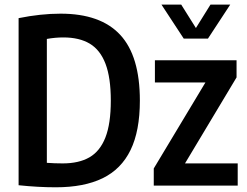

<svg xmlns="http://www.w3.org/2000/svg" viewBox="-20 -808 1074 836"><path d="M61 -1.5V-729Q157.5 -748.5 244 -748.5Q418 -748.5 503.5 -656.2Q589 -564 589 -370Q589 -238 548.5 -154.8Q508 -71.5 427 -32Q346 7.5 223 7.5Q146 7.5 61 -1.5ZM462.5 -370Q462.5 -469.5 439.5 -530Q416.5 -590.5 371 -617.8Q325.5 -645 256 -645Q220.5 -645 184 -638.5V-99Q218 -96.5 253 -96.5Q323.5 -96.5 369.5 -123Q415.5 -149.5 439 -209.5Q462.5 -269.5 462.5 -370ZM785.5 -96.5H1015V0H649.5V-74.5L874.5 -449H654.5V-545.5H1010V-471ZM896.5 -788H982.5L885.5 -640H780L683 -788H769L833 -686Z"/></svg>

Font: Encode Sans Condensed SemiBold
Style: Regular
Weight: 600
Width: 3
Designer: Multiple Designers
Foundry: Impallari Type
Version: Version 2.000